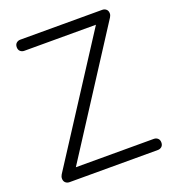

<svg xmlns="http://www.w3.org/2000/svg" viewBox="-135 -767 840 940"><g transform="rotate(-20 285.5 -297.0)"><path d="M66 72Q54 72 45.5 64.5Q37 57 37 43Q37 33 43 23L451 -608H78Q66 -608 57.5 -615.5Q49 -623 49 -637Q49 -651 57.5 -658.5Q66 -666 78 -666H505Q517 -666 525.5 -658.5Q534 -651 534 -637Q534 -631 532 -626.5Q530 -622 528 -618L120 14H526Q538 14 546.5 21.5Q555 29 555 43Q555 57 546.5 64.5Q538 72 526 72Z"/></g></svg>

Font: Cafe24 Ssurround air
Style: Light
Weight: 300
Designer: Cafe24 thkim, hmlim, mnelim, sdjeong, hskwak & 4IRTF
Foundry: Cafe24
Version: Version 1.001